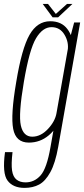

<svg xmlns="http://www.w3.org/2000/svg" viewBox="-53 -708 420 958"><path d="M69.5 229.5Q111 229.5 142.2 212.8Q173.5 196 198.2 151Q223 106 237.5 24.5L347 -596H317L292.5 -503L199 25.5Q180.5 132.5 149.5 167.2Q118.5 202 74.5 202Q47 202 29.5 188.2Q12 174.5 7.2 142.8Q2.5 111 9.5 51H-28Q-42.5 157 -15.2 193.2Q12 229.5 69.5 229.5ZM91 3.5Q147 3.5 190 -32.5Q233 -68.5 241 -113.5L229 -144Q222 -102.5 186 -64.2Q150 -26 108 -26Q63.5 -26 51 -81.8Q38.5 -137.5 66 -299Q93.5 -461.5 126.8 -517Q160 -572.5 204 -572.5Q246.5 -572.5 269 -534.5Q291.5 -496.5 284.5 -455.5L305.5 -483Q312.5 -524 283.2 -563Q254 -602 197.5 -602Q133 -602 94.2 -534Q55.5 -466 28 -299Q-0.5 -133 12.8 -64.8Q26 3.5 91 3.5ZM209.5 -621.5H237L308.5 -688.5H281.5L225.5 -638.5L186.5 -688.5H160Z"/></svg>

Font: Anybody Condensed ExtraLight
Style: Italic
Weight: 250
Width: 3
Italic angle: -10°
Version: Version 1.113;gftools[0.9.25]